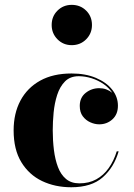

<svg xmlns="http://www.w3.org/2000/svg" viewBox="-20 -780 564 810"><path d="M280.5 10Q212.5 10 157.5 -16.2Q102.5 -42.5 70 -95.8Q37.5 -149 37.5 -230Q37.5 -301.5 66.2 -355.5Q95 -409.5 149.5 -439.8Q204 -470 282 -470Q340.5 -470 384.5 -451.5Q428.5 -433 453 -402.2Q477.5 -371.5 477.5 -334Q477.5 -297.5 454.2 -276.5Q431 -255.5 398.5 -255.5Q380 -255.5 361 -264Q342 -272.5 329.2 -289.5Q316.5 -306.5 316.5 -333Q316.5 -368.5 341.5 -388.2Q366.5 -408 398.5 -408Q429.5 -408 453 -388.8Q476.5 -369.5 476.5 -334H470Q470 -362.5 455.5 -385.5Q441 -408.5 417.8 -424.8Q394.5 -441 366.8 -449.8Q339 -458.5 312.5 -458.5Q276 -458.5 254.2 -436.5Q232.5 -414.5 221.2 -379.5Q210 -344.5 206.2 -305Q202.5 -265.5 202.5 -230Q202.5 -187 207.5 -147Q212.5 -107 224.5 -75.2Q236.5 -43.5 258.5 -25Q280.5 -6.5 315 -6.5Q355.5 -6.5 386.2 -23.5Q417 -40.5 438.5 -70.8Q460 -101 472.5 -141.5H480.5Q461 -74 413.5 -32Q366 10 280.5 10ZM282.5 -589.5Q247 -589.5 222.5 -614.2Q198 -639 198 -674.5Q198 -711 222.5 -735.2Q247 -759.5 282.5 -759.5Q319 -759.5 343.5 -735.2Q368 -711 368 -674.5Q368 -639 343.5 -614.2Q319 -589.5 282.5 -589.5Z"/></svg>

Font: Bodoni Moda 28pt
Style: Bold
Weight: 700
Designer: Owen Earl
Foundry: indestructible type
Version: Version 2.005